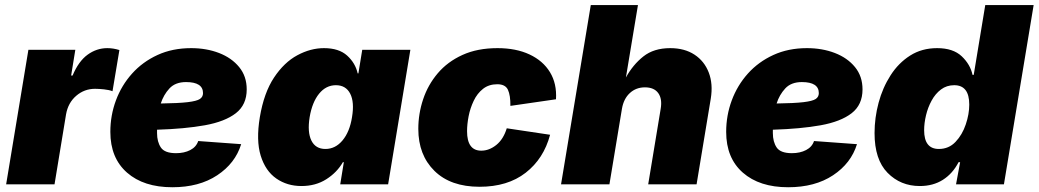

<svg xmlns="http://www.w3.org/2000/svg" viewBox="-20 -748 4214 779"><path d="M4.9 0 95.2 -545.9H285.6L268.6 -441.4H274.4Q298.8 -499.5 335.4 -526.1Q372.1 -552.7 415.5 -552.7Q439.9 -552.7 464.4 -544.9L436.5 -377.9Q422.9 -383.3 401.9 -385.5Q380.9 -387.7 365.7 -387.7Q322.3 -387.7 289.3 -359.4Q256.3 -331.1 248 -284.2L201.2 0Z M679.2 11.7Q563 11.7 495.4 -47.6Q427.7 -106.9 427.7 -212.9Q427.7 -279.8 450.4 -340.8Q473.1 -401.9 515.9 -449.5Q558.6 -497.1 619.1 -524.9Q679.7 -552.7 755.4 -552.7Q817.4 -552.7 868.7 -533Q919.9 -513.2 950.4 -475.8Q981 -438.5 981 -385.3Q981 -322.8 936.8 -288.6Q892.6 -254.4 811 -239.7Q729.5 -225.1 617.2 -221.7Q617.2 -214.8 617.2 -208Q617.2 -172.4 632.8 -149.4Q648.4 -126.5 694.3 -126.5Q727.5 -126.5 752 -139.2Q776.4 -151.9 784.2 -175.8L958.5 -163.1Q934.6 -85.4 861.3 -36.9Q788.1 11.7 679.2 11.7ZM632.3 -328.1Q704.6 -329.1 741.5 -333.5Q778.3 -337.9 791 -346.4Q803.7 -355 803.7 -370.1Q803.7 -415 734.9 -415Q691.4 -415 667.5 -389.2Q643.6 -363.3 632.3 -328.1Z M1203.1 6.8Q1145 6.8 1101.1 -23.7Q1057.1 -54.2 1037.8 -116.2Q1018.6 -178.2 1034.2 -272.5Q1050.8 -371.6 1091.8 -433.3Q1132.8 -495.1 1186.5 -523.9Q1240.2 -552.7 1294.4 -552.7Q1355 -552.7 1388.4 -522.5Q1421.9 -492.2 1431.2 -450.2H1434.1L1449.7 -545.9H1645L1554.7 0H1360.4L1375 -89.8H1371.1Q1347.2 -48.3 1304 -20.8Q1260.7 6.8 1203.1 6.8ZM1300.3 -143.6Q1340.8 -143.6 1369.9 -178.5Q1398.9 -213.4 1408.2 -272.5Q1418.5 -333.5 1400.9 -367.9Q1383.3 -402.3 1342.8 -402.3Q1302.7 -402.3 1274.7 -367.9Q1246.6 -333.5 1236.3 -272.5Q1226.6 -211.9 1243.4 -177.7Q1260.3 -143.6 1300.3 -143.6Z M1925.8 9.8Q1808.1 9.8 1742.7 -54.7Q1677.2 -119.1 1677.2 -225.1Q1677.2 -286.6 1696.8 -345.2Q1716.3 -403.8 1756.1 -450.7Q1795.9 -497.6 1856.4 -525.1Q1917 -552.7 1998.5 -552.7Q2073.7 -552.7 2128.4 -527.1Q2183.1 -501.5 2211.4 -455.1Q2239.7 -408.7 2235.8 -345.2L2050.8 -318.4Q2051.3 -361.3 2040.8 -383.8Q2030.3 -406.2 1997.6 -406.2Q1963.4 -406.2 1939.7 -387.5Q1916 -368.7 1901.9 -338.9Q1887.7 -309.1 1881.3 -276.4Q1875 -243.7 1875 -215.8Q1875 -136.7 1932.6 -136.7Q1964.8 -136.7 1993.7 -159.9Q2022.5 -183.1 2036.1 -227.5L2211.9 -201.2Q2186 -104 2112.8 -47.1Q2039.6 9.8 1925.8 9.8Z M2503.4 -306.6 2452.6 0H2256.3L2377 -727.5H2568.4L2519.5 -433.6Q2547.9 -485.4 2590.3 -519Q2632.8 -552.7 2699.2 -552.7Q2757.3 -552.7 2797.6 -526.4Q2837.9 -500 2855.7 -453.6Q2873.5 -407.2 2863.8 -347.7L2806.2 0H2609.9L2660.6 -306.6Q2667.5 -347.2 2650.6 -370.4Q2633.8 -393.6 2596.7 -393.6Q2560.5 -393.6 2535.4 -370.4Q2510.3 -347.2 2503.4 -306.6Z M3177.7 11.7Q3061.5 11.7 2993.9 -47.6Q2926.3 -106.9 2926.3 -212.9Q2926.3 -279.8 2949 -340.8Q2971.7 -401.9 3014.4 -449.5Q3057.1 -497.1 3117.7 -524.9Q3178.2 -552.7 3253.9 -552.7Q3315.9 -552.7 3367.2 -533Q3418.5 -513.2 3449 -475.8Q3479.5 -438.5 3479.5 -385.3Q3479.5 -322.8 3435.3 -288.6Q3391.1 -254.4 3309.6 -239.7Q3228 -225.1 3115.7 -221.7Q3115.7 -214.8 3115.7 -208Q3115.7 -172.4 3131.3 -149.4Q3147 -126.5 3192.9 -126.5Q3226.1 -126.5 3250.5 -139.2Q3274.9 -151.9 3282.7 -175.8L3457 -163.1Q3433.1 -85.4 3359.9 -36.9Q3286.6 11.7 3177.7 11.7ZM3130.9 -328.1Q3203.1 -329.1 3240 -333.5Q3276.9 -337.9 3289.6 -346.4Q3302.2 -355 3302.2 -370.1Q3302.2 -415 3233.4 -415Q3189.9 -415 3166 -389.2Q3142.1 -363.3 3130.9 -328.1Z M3711.9 6.8Q3633.8 6.8 3581.1 -46.9Q3528.3 -100.6 3528.3 -208Q3528.3 -270 3544.7 -331.1Q3561 -392.1 3593.3 -442.4Q3625.5 -492.7 3672.9 -522.7Q3720.2 -552.7 3782.2 -552.7Q3847.2 -552.7 3882.1 -519.5Q3917 -486.3 3925.8 -444.3H3930.7L3977.5 -727.5H4173.8L4053.2 0H3858.9L3875.5 -89.8H3869.1Q3845.2 -43.5 3805.4 -18.3Q3765.6 6.8 3711.9 6.8ZM3789.1 -143.6Q3829.6 -143.6 3856.9 -172.4Q3884.3 -201.2 3898.4 -243.2Q3912.6 -285.2 3912.6 -323.7Q3912.6 -402.3 3851.6 -402.3Q3820.8 -402.3 3797.9 -385Q3774.9 -367.7 3759.8 -339.8Q3744.6 -312 3737.1 -280.3Q3729.5 -248.5 3729.5 -219.7Q3729.5 -143.6 3789.1 -143.6Z"/></svg>

Font: Inter Black
Style: Italic
Weight: 900
Italic angle: -9.39999°
Designer: Rasmus Andersson
Foundry: rsms
Version: Version 4.000;git-a52131595